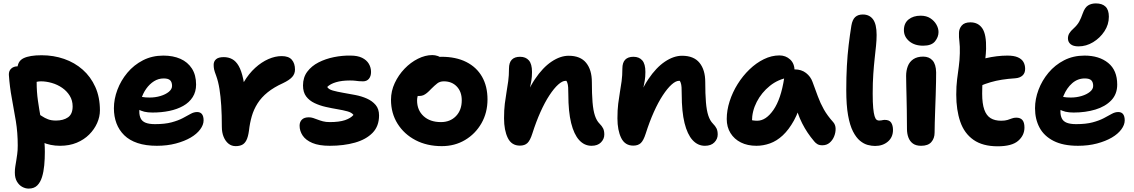

<svg xmlns="http://www.w3.org/2000/svg" viewBox="-20 -845 6651 1126"><path d="M332 10Q275 10 228.5 -11Q182 -32 155 -67Q128 -102 128 -142Q128 -160 141 -174Q154 -188 170 -188Q186 -188 199.5 -180.5Q213 -173 227.5 -163Q242 -153 261.5 -145.5Q281 -138 308 -138Q352 -138 379 -157Q406 -176 406 -221Q406 -256 389 -283.5Q372 -311 344.5 -330Q317 -349 284 -358.5Q251 -368 220 -368Q207 -368 194.5 -365Q182 -362 163 -362Q144 -362 125 -372.5Q106 -383 94 -400.5Q82 -418 82 -439Q82 -486 118 -503.5Q154 -521 224 -521Q294 -521 356 -499.5Q418 -478 465 -436.5Q512 -395 539 -335Q566 -275 566 -198Q566 -160 549.5 -123Q533 -86 503 -56Q473 -26 430 -8Q387 10 332 10ZM148 261Q129 261 110.5 251Q92 241 79.5 220Q67 199 67 167Q67 146 70 129.5Q73 113 75.5 96Q78 79 81 58.5Q84 38 84 8Q84 -67 73 -134.5Q62 -202 49.5 -268Q37 -334 32 -406Q31 -429 45.5 -442.5Q60 -456 83 -456Q112 -456 137.5 -443Q163 -430 179 -409.5Q195 -389 195 -363Q195 -306 202.5 -254Q210 -202 219 -153.5Q228 -105 235.5 -56Q243 -7 243 46Q243 86 239.5 124Q236 162 226.5 193Q217 224 198.5 242.5Q180 261 148 261Z M900 10Q835 10 787 -6Q739 -22 708.5 -52Q678 -82 663 -122Q648 -162 648 -210Q648 -264 668.5 -318.5Q689 -373 727 -418.5Q765 -464 818.5 -491.5Q872 -519 938 -519Q995 -519 1038 -500Q1081 -481 1105.5 -443Q1130 -405 1130 -349Q1130 -307 1110 -275.5Q1090 -244 1054.5 -224Q1019 -204 973 -194.5Q927 -185 874 -185Q820 -185 791 -204.5Q762 -224 762 -250Q762 -264 768.5 -271.5Q775 -279 791 -279Q802 -279 817 -276Q832 -273 858 -273Q891 -273 921 -282Q951 -291 970 -306.5Q989 -322 989 -341Q989 -363 978 -374Q967 -385 940 -385Q909 -385 883 -368.5Q857 -352 837.5 -324.5Q818 -297 807.5 -262Q797 -227 797 -190Q797 -167 805.5 -150Q814 -133 834.5 -125Q855 -117 889 -117Q947 -117 986 -127.5Q1025 -138 1051.5 -152Q1078 -166 1097.5 -177Q1117 -188 1136 -188Q1155 -188 1164.5 -175.5Q1174 -163 1174 -139Q1174 -113 1154 -86Q1134 -59 1098 -38Q1062 -17 1011.5 -3.5Q961 10 900 10Z M1362 12Q1338 12 1320 -2.5Q1302 -17 1291.5 -42.5Q1281 -68 1281 -101Q1281 -170 1277.5 -225Q1274 -280 1267 -323.5Q1260 -367 1248 -400Q1238 -426 1235.5 -438.5Q1233 -451 1233 -465Q1233 -485 1247 -497.5Q1261 -510 1292 -510Q1320 -510 1342 -498Q1364 -486 1380 -458Q1396 -430 1406.5 -381Q1417 -332 1420 -257L1361 -248Q1380 -313 1409.5 -363Q1439 -413 1476.5 -447Q1514 -481 1554 -498.5Q1594 -516 1632 -516Q1673 -516 1691.5 -494.5Q1710 -473 1710 -437Q1710 -412 1693.5 -393.5Q1677 -375 1639 -357Q1586 -333 1549.5 -303.5Q1513 -274 1490.5 -238.5Q1468 -203 1456.5 -163Q1445 -123 1440 -78Q1435 -42 1425 -22.5Q1415 -3 1399.5 4.5Q1384 12 1362 12Z M1914 10Q1851 10 1812 -6.5Q1773 -23 1755 -50Q1737 -77 1737 -108Q1737 -130 1750.5 -143.5Q1764 -157 1791 -157Q1804 -157 1816.5 -153Q1829 -149 1843 -143.5Q1857 -138 1874 -133.5Q1891 -129 1914 -129Q1970 -129 2003.5 -140.5Q2037 -152 2053 -171Q2043 -185 2017.5 -192Q1992 -199 1959 -204.5Q1926 -210 1890.5 -218Q1855 -226 1824.5 -240.5Q1794 -255 1775.5 -279.5Q1757 -304 1757 -344Q1757 -391 1782 -424.5Q1807 -458 1848 -479Q1889 -500 1938.5 -510Q1988 -520 2036 -519Q2077 -519 2103.5 -506Q2130 -493 2143 -471Q2156 -449 2156 -423Q2156 -398 2143.5 -383Q2131 -368 2109 -368Q2095 -368 2084.5 -369Q2074 -370 2063 -371.5Q2052 -373 2032 -373Q1985 -373 1951 -363Q1917 -353 1899 -335Q1907 -321 1932 -314Q1957 -307 1991.5 -301Q2026 -295 2063 -288Q2100 -281 2131.5 -267Q2163 -253 2183 -229.5Q2203 -206 2203 -168Q2203 -105 2165 -66Q2127 -27 2061.5 -8.5Q1996 10 1914 10Z M2571 12Q2484 12 2417 -23Q2350 -58 2311.5 -119.5Q2273 -181 2273 -260Q2273 -311 2295 -358Q2317 -405 2352.5 -442Q2388 -479 2431 -500.5Q2474 -522 2515 -522Q2532 -522 2547.5 -516.5Q2563 -511 2572 -499.5Q2581 -488 2581 -468Q2581 -432 2566.5 -405Q2552 -378 2507 -363Q2485 -353 2466.5 -337Q2448 -321 2437 -300Q2426 -279 2426 -256Q2426 -199 2464 -164Q2502 -129 2566 -129Q2620 -129 2654 -164Q2688 -199 2688 -257Q2688 -307 2659 -337.5Q2630 -368 2583 -368Q2560 -368 2544.5 -356Q2529 -344 2509 -324Q2495 -309 2484 -300Q2473 -291 2462.5 -286.5Q2452 -282 2436 -282Q2418 -282 2404.5 -296Q2391 -310 2391 -349Q2391 -377 2406.5 -406Q2422 -435 2447.5 -459Q2473 -483 2505 -497.5Q2537 -512 2569 -512Q2654 -512 2714.5 -481.5Q2775 -451 2807 -395Q2839 -339 2839 -262Q2839 -184 2803.5 -122Q2768 -60 2707.5 -24Q2647 12 2571 12Z M3449 10Q3407 10 3376.5 -23.5Q3346 -57 3329.5 -123.5Q3313 -190 3313 -292Q3313 -316 3312 -332.5Q3311 -349 3307 -360Q3303 -371 3296 -379.5Q3289 -388 3277 -395Q3303 -395 3320 -390.5Q3337 -386 3346 -373.5Q3355 -361 3352 -333Q3335 -355 3323 -363Q3311 -371 3297 -371Q3278 -371 3253.5 -349Q3229 -327 3202 -286Q3175 -245 3149.5 -188Q3124 -131 3102 -62Q3089 -21 3073 -6Q3057 9 3029 9Q2980 9 2958 -36Q2936 -81 2936 -151Q2936 -200 2940.5 -236.5Q2945 -273 2950.5 -304.5Q2956 -336 2960.5 -369Q2965 -402 2965 -443Q2965 -478 2981.5 -495Q2998 -512 3030 -512Q3063 -512 3081.5 -491Q3100 -470 3100 -423Q3100 -394 3096 -371Q3092 -348 3086.5 -322Q3081 -296 3077 -259Q3073 -222 3074 -165L3037 -208Q3071 -312 3117 -380.5Q3163 -449 3214.5 -483.5Q3266 -518 3315 -518Q3384 -518 3417.5 -476.5Q3451 -435 3451 -364Q3451 -294 3455 -245.5Q3459 -197 3469 -167Q3479 -137 3496 -120Q3510 -106 3517 -92Q3524 -78 3524 -56Q3524 -30 3504.5 -10Q3485 10 3449 10Z M4114 10Q4072 10 4041.5 -23.5Q4011 -57 3994.5 -123.5Q3978 -190 3978 -292Q3978 -316 3977 -332.5Q3976 -349 3972 -360Q3968 -371 3961 -379.5Q3954 -388 3942 -395Q3968 -395 3985 -390.5Q4002 -386 4011 -373.5Q4020 -361 4017 -333Q4000 -355 3988 -363Q3976 -371 3962 -371Q3943 -371 3918.5 -349Q3894 -327 3867 -286Q3840 -245 3814.5 -188Q3789 -131 3767 -62Q3754 -21 3738 -6Q3722 9 3694 9Q3645 9 3623 -36Q3601 -81 3601 -151Q3601 -200 3605.5 -236.5Q3610 -273 3615.5 -304.5Q3621 -336 3625.5 -369Q3630 -402 3630 -443Q3630 -478 3646.5 -495Q3663 -512 3695 -512Q3728 -512 3746.5 -491Q3765 -470 3765 -423Q3765 -394 3761 -371Q3757 -348 3751.5 -322Q3746 -296 3742 -259Q3738 -222 3739 -165L3702 -208Q3736 -312 3782 -380.5Q3828 -449 3879.5 -483.5Q3931 -518 3980 -518Q4049 -518 4082.5 -476.5Q4116 -435 4116 -364Q4116 -294 4120 -245.5Q4124 -197 4134 -167Q4144 -137 4161 -120Q4175 -106 4182 -92Q4189 -78 4189 -56Q4189 -30 4169.5 -10Q4150 10 4114 10Z M4416 10Q4364 10 4325 -9.5Q4286 -29 4264 -64.5Q4242 -100 4242 -147Q4242 -198 4259 -251Q4276 -304 4306 -352Q4336 -400 4375.5 -438Q4415 -476 4460 -498Q4505 -520 4551 -520Q4588 -520 4614 -496Q4640 -472 4640 -428Q4640 -412 4631 -403Q4622 -394 4608 -391Q4544 -381 4495 -341.5Q4446 -302 4418 -247.5Q4390 -193 4390 -134Q4390 -117 4392.5 -102.5Q4395 -88 4403 -66L4335 -168Q4359 -150 4377.5 -143.5Q4396 -137 4421 -137Q4472 -137 4516 -200.5Q4560 -264 4579 -387Q4582 -411 4600 -424.5Q4618 -438 4641 -438Q4680 -438 4707 -417Q4734 -396 4745 -365Q4762 -319 4776.5 -279.5Q4791 -240 4811.5 -203.5Q4832 -167 4867 -128Q4880 -113 4880.5 -90.5Q4881 -68 4872 -45.5Q4863 -23 4845.5 -8Q4828 7 4803 7Q4785 7 4774 0.5Q4763 -6 4755 -16Q4733 -42 4716 -67.5Q4699 -93 4684.5 -121.5Q4670 -150 4657.5 -185.5Q4645 -221 4632 -268L4685 -272Q4666 -192 4636 -138Q4606 -84 4570.5 -51Q4535 -18 4495.5 -4Q4456 10 4416 10Z M5112 11Q5092 11 5069 5Q5046 -1 5023.5 -19.5Q5001 -38 4982.5 -74Q4964 -110 4953.5 -169Q4943 -228 4943 -317Q4943 -393 4946.5 -457.5Q4950 -522 4957 -580.5Q4964 -639 4973 -695Q4979 -730 4995.5 -745Q5012 -760 5040 -760Q5079 -760 5100 -731.5Q5121 -703 5121 -640Q5121 -610 5117.5 -576Q5114 -542 5109.5 -501.5Q5105 -461 5101.5 -410.5Q5098 -360 5098 -297Q5098 -243 5101 -211.5Q5104 -180 5109 -164Q5114 -148 5120.5 -143Q5127 -138 5135 -138Q5143 -138 5148.5 -139Q5154 -140 5158.5 -141Q5163 -142 5168 -142Q5196 -142 5206.5 -125.5Q5217 -109 5217 -83Q5217 -40 5187 -14.5Q5157 11 5112 11Z M5382 10Q5352 10 5334 -3Q5316 -16 5307.5 -38.5Q5299 -61 5299 -89Q5299 -154 5298 -198.5Q5297 -243 5296.5 -276Q5296 -309 5295 -338Q5294 -367 5294 -400Q5294 -431 5304 -457Q5314 -483 5336.5 -498Q5359 -513 5394 -513Q5429 -513 5449 -490.5Q5469 -468 5470 -421Q5470 -401 5469.5 -366Q5469 -331 5467.5 -288.5Q5466 -246 5464.5 -203.5Q5463 -161 5462 -125Q5461 -89 5461 -67Q5461 -34 5442 -12Q5423 10 5382 10ZM5394 -577Q5343 -577 5312 -603.5Q5281 -630 5281 -668Q5281 -709 5308.5 -731Q5336 -753 5379 -753Q5413 -753 5436 -738Q5459 -723 5471.5 -701Q5484 -679 5484 -657Q5484 -628 5463.5 -602.5Q5443 -577 5394 -577Z M5831 13Q5743 13 5689 -25Q5635 -63 5611.5 -131.5Q5588 -200 5588 -290Q5588 -340 5593 -379.5Q5598 -419 5603 -455Q5608 -491 5609 -533Q5610 -575 5606.5 -601Q5603 -627 5604 -651Q5604 -676 5620 -695Q5636 -714 5671 -714Q5717 -714 5741 -678.5Q5765 -643 5763 -558Q5762 -529 5758.5 -500Q5755 -471 5750.5 -440.5Q5746 -410 5743 -374.5Q5740 -339 5740 -296Q5740 -237 5752.5 -202Q5765 -167 5789.5 -152Q5814 -137 5851 -137Q5874 -137 5888.5 -141.5Q5903 -146 5914.5 -150.5Q5926 -155 5940 -155Q5964 -155 5976 -141Q5988 -127 5988 -97Q5988 -51 5951 -19Q5914 13 5831 13ZM5723 -339Q5681 -322 5658.5 -340.5Q5636 -359 5636 -394Q5636 -423 5647 -446.5Q5658 -470 5702 -486Q5730 -496 5761 -503.5Q5792 -511 5825 -515Q5858 -519 5888 -519Q5926 -519 5949 -509Q5972 -499 5982 -481.5Q5992 -464 5992 -441Q5992 -416 5976.5 -402Q5961 -388 5935 -386Q5890 -383 5855.5 -377.5Q5821 -372 5790 -363Q5759 -354 5723 -339Z M6302 10Q6215 10 6159 -18.5Q6103 -47 6076.5 -96.5Q6050 -146 6050 -210Q6050 -264 6070.5 -318.5Q6091 -373 6129 -418.5Q6167 -464 6220.5 -491.5Q6274 -519 6340 -519Q6426 -519 6479 -476Q6532 -433 6532 -349Q6532 -293 6497 -256.5Q6462 -220 6404 -202.5Q6346 -185 6276 -185Q6222 -185 6193 -204.5Q6164 -224 6164 -250Q6164 -264 6170.5 -271.5Q6177 -279 6193 -279Q6204 -279 6219 -276Q6234 -273 6260 -273Q6293 -273 6323 -282Q6353 -291 6372 -306.5Q6391 -322 6391 -341Q6391 -363 6380 -374Q6369 -385 6342 -385Q6300 -385 6268 -357Q6236 -329 6217.5 -284Q6199 -239 6199 -190Q6199 -167 6207.5 -150Q6216 -133 6236.5 -125Q6257 -117 6291 -117Q6349 -117 6388 -127.5Q6427 -138 6453.5 -152Q6480 -166 6499.5 -177Q6519 -188 6538 -188Q6557 -188 6566.5 -175.5Q6576 -163 6576 -139Q6576 -113 6556 -86Q6536 -59 6500 -38Q6464 -17 6413.5 -3.5Q6363 10 6302 10ZM6305 -573Q6274 -573 6258.5 -586Q6243 -599 6243 -620Q6243 -636 6251 -649.5Q6259 -663 6276 -678Q6298 -698 6309 -718Q6320 -738 6330 -767Q6342 -801 6361 -813Q6380 -825 6407 -825Q6444 -825 6463.5 -806Q6483 -787 6483 -747Q6483 -701 6457 -661.5Q6431 -622 6390.5 -597.5Q6350 -573 6305 -573Z"/></svg>

Font: Shantell Sans Light
Style: Bold
Weight: 700
Version: Version 1.011;[c5ecc13dd]